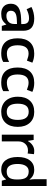

<svg xmlns="http://www.w3.org/2000/svg" viewBox="1202 -2002 810 3255"><g transform="rotate(90 1607.5 -375.0)"><path d="M419.9 0 397 -75.2H393.1Q354 -25.9 314.5 -8.1Q274.9 9.8 212.9 9.8Q133.3 9.8 88.6 -33.2Q43.9 -76.2 43.9 -154.8Q43.9 -238.3 106 -280.8Q168 -323.2 294.9 -327.1L388.2 -330.1V-358.9Q388.2 -410.6 364 -436.3Q339.8 -461.9 289.1 -461.9Q247.6 -461.9 209.5 -449.7Q171.4 -437.5 136.2 -420.9L99.1 -502.9Q143.1 -525.9 195.3 -537.8Q247.6 -549.8 293.9 -549.8Q397 -549.8 449.5 -504.9Q502 -460 502 -363.8V0ZM249 -78.1Q311.5 -78.1 349.4 -113Q387.2 -147.9 387.2 -210.9V-257.8L317.9 -254.9Q236.8 -252 200 -227.8Q163.1 -203.6 163.1 -153.8Q163.1 -117.7 184.6 -97.9Q206.1 -78.1 249 -78.1Z M879.9 9.8Q757.3 9.8 693.6 -61.8Q629.9 -133.3 629.9 -267.1Q629.9 -403.3 696.5 -476.6Q763.2 -549.8 889.2 -549.8Q974.6 -549.8 1043 -518.1L1008.3 -425.8Q935.5 -454.1 888.2 -454.1Q748 -454.1 748 -268.1Q748 -177.2 783 -131.6Q817.9 -85.9 885.3 -85.9Q961.9 -85.9 1030.3 -124V-23.9Q999.5 -5.9 964.6 2Q929.7 9.8 879.9 9.8Z M1375 9.8Q1252.4 9.8 1188.7 -61.8Q1125 -133.3 1125 -267.1Q1125 -403.3 1191.7 -476.6Q1258.3 -549.8 1384.3 -549.8Q1469.7 -549.8 1538.1 -518.1L1503.4 -425.8Q1430.7 -454.1 1383.3 -454.1Q1243.2 -454.1 1243.2 -268.1Q1243.2 -177.2 1278.1 -131.6Q1313 -85.9 1380.4 -85.9Q1457 -85.9 1525.4 -124V-23.9Q1494.6 -5.9 1459.7 2Q1424.8 9.8 1375 9.8Z M2131.3 -271Q2131.3 -138.7 2063.5 -64.5Q1995.6 9.8 1874.5 9.8Q1798.8 9.8 1740.7 -24.4Q1682.6 -58.6 1651.4 -122.6Q1620.1 -186.5 1620.1 -271Q1620.1 -402.3 1687.5 -476.1Q1754.9 -549.8 1877.4 -549.8Q1994.6 -549.8 2063 -474.4Q2131.3 -398.9 2131.3 -271ZM1738.3 -271Q1738.3 -84 1876.5 -84Q2013.2 -84 2013.2 -271Q2013.2 -456.1 1875.5 -456.1Q1803.2 -456.1 1770.8 -408.2Q1738.3 -360.4 1738.3 -271Z M2537.1 -549.8Q2571.8 -549.8 2594.2 -544.9L2583 -438Q2558.6 -443.8 2532.2 -443.8Q2463.4 -443.8 2420.7 -398.9Q2377.9 -354 2377.9 -282.2V0H2263.2V-540H2353L2368.2 -444.8H2374Q2400.9 -493.2 2444.1 -521.5Q2487.3 -549.8 2537.1 -549.8Z M2856.4 9.8Q2755.4 9.8 2698.7 -63.5Q2642.1 -136.7 2642.1 -269Q2642.1 -401.9 2699.5 -475.8Q2756.8 -549.8 2858.4 -549.8Q2964.8 -549.8 3020.5 -471.2H3026.4Q3018.1 -529.3 3018.1 -563V-759.8H3133.3V0H3043.5L3023.4 -70.8H3018.1Q2962.9 9.8 2856.4 9.8ZM2887.2 -83Q2958 -83 2990.2 -122.8Q3022.5 -162.6 3023.4 -252V-268.1Q3023.4 -370.1 2990.2 -413.1Q2957 -456.1 2886.2 -456.1Q2825.7 -456.1 2793 -407Q2760.3 -357.9 2760.3 -267.1Q2760.3 -177.2 2792 -130.1Q2823.7 -83 2887.2 -83Z"/></g></svg>

Font: f0_41667          
Style: Regular
Weight: 600
Foundry: Ascender Corporation
Version: Version 1.10